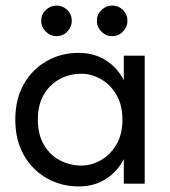

<svg xmlns="http://www.w3.org/2000/svg" viewBox="-20 -660 610 690"><path d="M328 -585Q328 -608 344.5 -624Q361 -640 383 -640Q406 -640 422 -624Q438 -608 438 -585Q438 -563 422 -546.5Q406 -530 383 -530Q361 -530 344.5 -546.5Q328 -563 328 -585ZM128 -585Q128 -608 144.5 -624Q161 -640 183 -640Q206 -640 222 -624Q238 -608 238 -585Q238 -563 222 -546.5Q206 -530 183 -530Q161 -530 144.5 -546.5Q128 -563 128 -585ZM35 -230Q35 -305 66 -358.5Q97 -412 148.5 -441Q200 -470 263 -470Q317 -470 358.5 -444.5Q400 -419 425 -372V-460H500V0H425V-88Q400 -41 358.5 -15.5Q317 10 263 10Q201 10 149 -19Q97 -48 66 -102Q35 -156 35 -230ZM116 -230Q116 -177 137.5 -140Q159 -103 195 -84Q231 -65 273 -65Q308 -65 342 -84Q376 -103 398 -140Q420 -177 420 -230Q420 -283 398 -320Q376 -357 342 -376Q308 -395 273 -395Q231 -395 195 -376Q159 -357 137.5 -320Q116 -283 116 -230Z"/></svg>

Font: Von Book
Style: Regular
Weight: 400
Version: Version 4.000; ttfautohint (v1.8.4.7-5d5b)